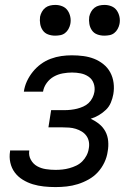

<svg xmlns="http://www.w3.org/2000/svg" viewBox="-20 -753 540 781"><path d="M206 8Q182 8 158.5 5.5Q135 3 113.5 -3.5Q92 -10 72.5 -22Q53 -34 40 -51.5Q27 -69 22 -91.5Q17 -114 21 -138V-141H99V-140Q96 -120 105.5 -103Q115 -86 131 -77Q147 -68 166.5 -65Q186 -62 206 -62Q220 -62 234 -63.5Q248 -65 262.5 -69Q277 -73 290.5 -79.5Q304 -86 314.5 -96.5Q325 -107 332 -120.5Q339 -134 341 -148Q344 -163 341.5 -176.5Q339 -190 331.5 -200.5Q324 -211 312.5 -218Q301 -225 288 -229Q275 -233 261 -234Q247 -235 233 -235H177L188 -305H244Q256 -305 269 -306.5Q282 -308 294 -311Q306 -314 318.5 -319.5Q331 -325 340.5 -334Q350 -343 356 -355Q362 -367 364 -379Q367 -397 361 -414Q355 -431 340.5 -441Q326 -451 308.5 -454.5Q291 -458 273 -458Q255 -458 235.5 -454.5Q216 -451 199 -441.5Q182 -432 170 -415.5Q158 -399 155 -380H77Q80 -402 89.5 -422.5Q99 -443 113.5 -461Q128 -479 146.5 -492.5Q165 -506 186.5 -514Q208 -522 229.5 -525Q251 -528 272 -528Q296 -528 319 -525Q342 -522 362.5 -514Q383 -506 400.5 -492Q418 -478 428.5 -458.5Q439 -439 442 -416Q445 -393 441 -370Q438 -353 431 -336Q424 -319 411 -306.5Q398 -294 382 -284.5Q366 -275 349 -270Q368 -261 383.5 -248.5Q399 -236 408.5 -218.5Q418 -201 420 -179.5Q422 -158 418 -137Q415 -114 404.5 -92Q394 -70 378 -52.5Q362 -35 340.5 -23Q319 -11 296.5 -4Q274 3 251 5.5Q228 8 206 8ZM404 -608Q389 -608 375.5 -613Q362 -618 354 -629.5Q346 -641 343.5 -655.5Q341 -670 343 -685Q345 -695 350.5 -705Q356 -715 364.5 -721.5Q373 -728 383.5 -730.5Q394 -733 405 -733Q420 -733 433.5 -727.5Q447 -722 455 -710.5Q463 -699 466 -684.5Q469 -670 466 -655Q464 -645 458.5 -635Q453 -625 444.5 -618.5Q436 -612 425.5 -610Q415 -608 404 -608ZM204 -608Q189 -608 175.5 -613Q162 -618 154 -629.5Q146 -641 143.5 -655.5Q141 -670 143 -685Q145 -695 150.5 -705Q156 -715 164.5 -721.5Q173 -728 183.5 -730.5Q194 -733 205 -733Q220 -733 233.5 -727.5Q247 -722 255 -710.5Q263 -699 266 -684.5Q269 -670 266 -655Q264 -645 258.5 -635Q253 -625 244.5 -618.5Q236 -612 225.5 -610Q215 -608 204 -608Z"/></svg>

Font: Iosevka SS18
Style: Italic
Weight: 400
Italic angle: -9°
Monospace: yes
Designer: Belleve Invis
Foundry: Belleve Invis
Version: Version 25.1.1; ttfautohint (v1.8.4)